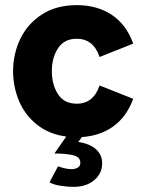

<svg xmlns="http://www.w3.org/2000/svg" viewBox="-20 -524 565 748"><path d="M173 186 206 124Q237 135 258 135Q273 135 283 129Q293 123 293 110Q293 88 265.5 81Q238 74 192 74L238 8Q171 -1 124 -38.5Q77 -76 54 -131Q31 -186 31 -247Q31 -314 59 -372.5Q87 -431 143 -467.5Q199 -504 279 -504Q358 -504 415 -466.5Q472 -429 499 -354L368 -302Q344 -373 279 -373Q230 -373 206 -336Q182 -299 182 -247Q182 -194 206 -157Q230 -120 279 -120Q344 -120 368 -191L499 -139Q473 -69 422 -32Q371 5 299 10L285 29Q330 36 354 57.5Q378 79 378 112Q378 152 347 178Q316 204 266 204Q245 204 217 200Q189 196 173 186Z"/></svg>

Font: Hanken Grotesk Black
Style: Regular
Weight: 900
Designer: Alfredo Marco Pradil
Foundry: Hanken Design Co.
Version: Version 3.014